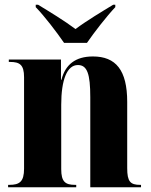

<svg xmlns="http://www.w3.org/2000/svg" viewBox="-20 -786 634 806"><path d="M249 -606H345C376 -651 428 -718 464 -756V-766H455C412 -740 342 -698 297 -664C252 -698 183 -740 140 -766H130V-756C167 -718 218 -651 249 -606ZM14 0H300V-10H295C254 -10 237 -23 237 -76V-346C237 -450 261 -513 307 -513C346 -513 359 -476 359 -378V0H572V-10H568C527 -10 514 -24 514 -80V-358C514 -492 466 -549 370 -549C297 -549 254 -515 238 -451H236V-536H17V-526H22C63 -526 81 -514 81 -462V-78C81 -23 62 -10 19 -10H14Z"/></svg>

Font: Noto Serif Display Condensed ExtraBold
Style: Regular
Weight: 800
Width: 3
Designer: Monotype Design Team
Foundry: Monotype Imaging Inc.
Version: Version 2.009